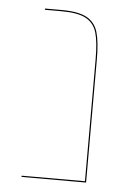

<svg xmlns="http://www.w3.org/2000/svg" viewBox="-45 -593 453 630"><g transform="rotate(5 181.0 -278.5)"><path d="M262 -406V0H49L50 -4H258V-405Q258 -463 249 -493.5Q240 -524 213.5 -538.5Q187 -553 133 -553H78V-557H133Q188 -557 215.5 -542Q243 -527 252.5 -495.5Q262 -464 262 -406Z"/></g></svg>

Font: FiraGO Four
Style: Regular
Weight: 100
Designer: bBox Type
Foundry: bBox Type GmbH
Version: Version 1.001